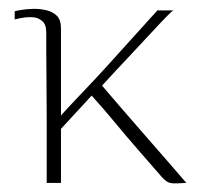

<svg xmlns="http://www.w3.org/2000/svg" viewBox="-20 -423 465 444"><path d="M88 0Q88 -27 88 -66.5Q88 -106 88 -149.5Q88 -193 87.5 -233.5Q87 -274 87 -305Q87 -336 87 -348Q87 -366 78 -374Q69 -382 57 -383Q45 -384 33 -382Q21 -380 14 -378Q14 -378 14 -381Q14 -384 14 -387.5Q14 -391 14 -393.5Q14 -396 14 -397Q17 -398 29 -400Q41 -402 56 -402.5Q71 -403 86.5 -399.5Q102 -396 111.5 -386.5Q121 -377 121 -357Q121 -317 121 -296.5Q121 -276 121 -264.5Q121 -253 121 -242Q121 -231 121 -212Q121 -193 121 -156Q128 -164 142.5 -179.5Q157 -195 178.5 -217.5Q200 -240 226.5 -269Q253 -298 282.5 -331Q312 -364 344 -399Q346 -399 350 -399Q354 -399 358.5 -399Q363 -399 367 -399Q371 -399 375 -399Q379 -399 381 -399Q376 -396 367.5 -387Q359 -378 351 -370Q316 -332 281.5 -295.5Q247 -259 216 -225Q231 -207 258 -176Q285 -145 314.5 -111Q344 -77 369 -48.5Q394 -20 404 -8Q406 -6 407.5 -4Q409 -2 410 -1Q411 0 411 0Q411 0 408 0Q405 0 400.5 0.5Q396 1 391 1Q386 1 383 1Q374 1 368 -2Q362 -5 353 -15Q326 -46 299 -77Q272 -108 245.5 -140Q219 -172 192 -202L121 -125Q121 -94 121 -63Q121 -32 121 0Q119 0 116 0Q113 0 109 0Q105 0 100.5 0Q96 0 93 0Q90 0 88 0Z"/></svg>

Font: Genos Thin ExtraLight
Style: Regular
Weight: 250
Version: Version 1.010